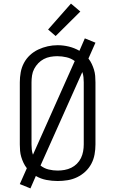

<svg xmlns="http://www.w3.org/2000/svg" viewBox="-20 -997 640 1066"><path d="M149 49 90 25 129 -63Q118 -77 110.5 -93Q103 -109 98 -125.5Q93 -142 91.5 -159.5Q90 -177 90 -195V-540Q90 -568 95 -595.5Q100 -623 113 -647.5Q126 -672 146.5 -691Q167 -710 192.5 -722Q218 -734 245 -740Q272 -746 300 -746Q331 -746 362 -738.5Q393 -731 421 -715L451 -784L510 -760L471 -672Q482 -658 489.5 -642Q497 -626 502 -609.5Q507 -593 508.5 -575.5Q510 -558 510 -540V-195Q510 -167 505 -139.5Q500 -112 487 -87.5Q474 -63 453.5 -44Q433 -25 408 -13Q383 -1 355.5 3.5Q328 8 300 8Q269 8 237.5 2Q206 -4 179 -20ZM163 -138 395 -658Q375 -673 349.5 -679Q324 -685 298 -685Q279 -685 259.5 -681.5Q240 -678 223 -669Q206 -660 192.5 -646Q179 -632 170 -615Q161 -598 158 -578.5Q155 -559 155 -540V-195Q155 -181 156.5 -166.5Q158 -152 163 -138ZM300 -50Q319 -50 338.5 -53.5Q358 -57 375.5 -65.5Q393 -74 407 -88Q421 -102 429.5 -119.5Q438 -137 441.5 -156.5Q445 -176 445 -195V-540Q445 -554 443.5 -568.5Q442 -583 437 -597L205 -78Q225 -62 250 -56Q275 -50 300 -50ZM289 -797 247 -833 374 -977 426 -933Z"/></svg>

Font: Iosevka Curly Slab LtEx
Style: Regular
Weight: 300
Width: 7
Monospace: yes
Designer: Belleve Invis
Foundry: Belleve Invis
Version: Version 11.1.0; ttfautohint (v1.8.3)